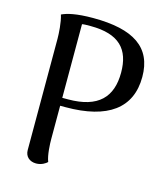

<svg xmlns="http://www.w3.org/2000/svg" viewBox="-108 -792 780 889"><g transform="rotate(15 282.0 -347.5)"><path d="M229 -707C148 -707 105 -696 80 -684C91 -651 94 -594 94 -572V-38C94 -7 116 12 147 12C173 12 192 -1 200 -9C188 -39 186 -93 186 -116V-275H212C414 -275 519 -352 519 -502C519 -644 423 -707 229 -707ZM213 -313H186V-666C195 -668 209 -668 227 -668C365 -668 419 -607 419 -496C419 -379 359 -313 213 -313Z"/></g></svg>

Font: Arima Koshi Medium
Style: Regular
Weight: 500
Designer: Joana Correia and Natanael Gama
Foundry: NDISCOVER
Version: Version 1.019;PS 001.019;hotconv 1.0.88;makeotf.lib2.5.64775